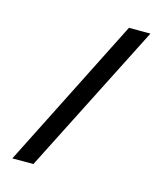

<svg xmlns="http://www.w3.org/2000/svg" viewBox="-103 -707 703 828"><g transform="rotate(15 248.0 -293.0)"><path d="M30 44 370 -630H466L124 44Z"/></g></svg>

Font: Smooch Sans Thin Black
Style: Regular
Weight: 900
Version: Version 1.010